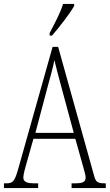

<svg xmlns="http://www.w3.org/2000/svg" viewBox="-21 -951 555 971"><path d="M230 -784V-771H242C282 -817 335 -886 354 -921V-931H298C284 -886 260 -841 230 -784ZM-1 0H172V-24H150C109 -24 97 -35 97 -54C97 -70 108 -107 115 -132L148 -249H360L397 -117C404 -93 412 -65 412 -55C412 -33 402 -24 361 -24H341V0H514V-24H506C473 -24 463 -31 455 -62L273 -714H245L74 -107C55 -37 46 -24 13 -24H-1ZM158 -279 218 -505C233 -561 248 -612 254 -647C262 -613 275 -564 295 -490L352 -279Z"/></svg>

Font: Noto Serif Devanagari ExtraCondensed ExtraLight
Style: Regular
Weight: 200
Width: 2
Designer: Universal Thirst, Indian Type Foundry and the Monotype Design Team
Foundry: Monotype Imaging Inc.
Version: Version 2.004